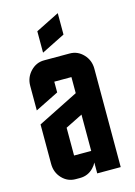

<svg xmlns="http://www.w3.org/2000/svg" viewBox="-114 -806 609 867"><g transform="rotate(-15 190.0 -372.5)"><path d="M134.8 -689.9 245.1 -745.1V-645L134.8 -589.8ZM129.9 0Q92.3 0 66.4 -27.3Q40 -55.2 40 -95.2V-279.8L230 -375V-450.2H149.9V-399.9L40 -345.2V-460Q40 -499 66.4 -526.9Q93.3 -555.2 129.9 -555.2H250Q287.1 -555.2 313.5 -527.3Q339.8 -499.5 339.8 -460V0H230V-50.8Q224.1 -38.1 213.4 -27.3Q187.5 0 149.9 0ZM149.9 -234.9V-105H230V-274.9Z"/></g></svg>

Font: Horta
Style: Regular
Weight: 600
Width: 3
Version: Version 0.11